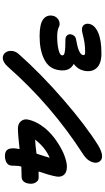

<svg xmlns="http://www.w3.org/2000/svg" viewBox="304 -1060 779 1428"><g transform="rotate(90 694.0 -346.5)"><path d="M411.1 22.9Q387.7 22.9 372.6 4.4Q357.4 -14.2 359.1 -42.5Q360.8 -70.8 381.8 -95.2Q530.3 -262.2 722.2 -428.5Q914.1 -594.7 1062 -687Q1109.9 -715.8 1143.1 -715.8Q1170.9 -715.8 1184.3 -693.1Q1197.8 -670.4 1183.8 -636Q1169.9 -601.6 1127 -574.2Q762.7 -339.4 478 -16.1Q443.4 22.9 411.1 22.9ZM250 -251Q158.7 -251 123.5 -278.1Q88.4 -305.2 98.1 -351.1Q101.6 -368.7 117.9 -384.3Q134.3 -399.9 160.2 -399.9Q168 -399.9 175.5 -397Q183.1 -394 189.7 -390.9Q196.3 -387.7 212.6 -384.8Q229 -381.8 252.9 -381.8Q308.1 -381.8 348.6 -391.4Q389.2 -400.9 392.1 -417Q393.6 -424.8 388.9 -429.7Q384.3 -434.6 370.4 -437.5Q356.4 -440.4 334.7 -441.7Q313 -442.9 277.8 -442.9Q254.9 -442.9 243.9 -455.1Q232.9 -467.3 235.8 -483.9Q238.3 -498.5 248 -509.3Q257.8 -520 273.9 -522Q384.3 -541 390.1 -573.2Q392.1 -583 386.5 -586.4Q380.9 -589.8 365.2 -589.8Q325.2 -589.8 292.2 -584Q259.3 -578.1 237.1 -572Q214.8 -565.9 201.2 -565.9Q176.8 -565.9 165.3 -581.3Q153.8 -596.7 158.2 -620.1Q166 -660.6 221.4 -685.8Q276.9 -710.9 377.9 -710.9Q452.6 -710.9 485.6 -675.8Q518.6 -640.6 506.8 -582Q496.6 -534.7 456.1 -504.9Q519 -472.2 500 -382.8Q486.8 -316.9 418.7 -283.9Q350.6 -251 250 -251ZM1139.2 6.8Q1102.1 6.8 1089.8 -18.3Q1077.6 -43.5 1088.9 -100.1V-102.1Q981 -89.8 936 -89.8Q901.4 -89.8 883.1 -111.1Q864.7 -132.3 869.1 -161.1Q881.8 -227.1 935.1 -293Q979.5 -345.2 1039.1 -383.8Q1098.6 -422.4 1144.5 -438.2Q1190.4 -454.1 1220.2 -454.1Q1262.7 -454.1 1281.2 -431.6Q1299.8 -409.2 1293 -374Q1284.2 -325.2 1255.9 -243.2Q1271 -244.1 1301.8 -244.1Q1325.2 -244.1 1338.4 -220.7Q1351.6 -197.3 1345.2 -166Q1341.3 -144 1328.6 -130.6Q1315.9 -117.2 1293.9 -117.2Q1267.1 -117.2 1219.2 -115.2Q1218.8 -111.8 1217 -104.7Q1215.3 -97.7 1214.8 -94.2Q1212.9 -80.1 1212.9 -61.3Q1212.9 -42.5 1210.9 -33.2Q1207 -15.1 1187.7 -4.2Q1168.5 6.8 1139.2 6.8ZM1153.8 -326.2Q1077.1 -293 1019 -217.8Q1055.2 -218.8 1123 -228Q1145.5 -293.9 1153.8 -326.2Z"/></g></svg>

Font: Shantell Sans Normal
Style: Bold Italic
Weight: 700
Italic angle: -11.31°
Designer: Stephen Nixon, Anya Danilova, Shantell Martin
Foundry: Arrow Type
Version: Version 1.006;[559af2be0]